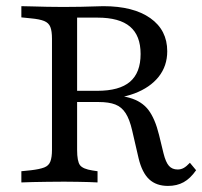

<svg xmlns="http://www.w3.org/2000/svg" viewBox="-20 -591 655 622"><path d="M148.4 -145.2V-465.3Q148.4 -490.3 143.1 -503.6Q137.9 -516.9 123 -523Q108.1 -529 80.6 -531.5L49.2 -534.7V-571Q64.5 -571 86.3 -570.2Q108.1 -569.4 132.7 -569Q157.3 -568.5 180.6 -568.5H188.7Q216.9 -568.5 241.1 -569Q265.3 -569.4 284.7 -570.2Q304 -571 314.5 -571Q412.1 -571 466.9 -532.3Q521.8 -493.5 521.8 -425Q521.8 -377.4 494 -342.3Q466.1 -307.3 415.7 -288.3Q365.3 -269.4 296 -269.4H192.7V-296.8H295.2Q366.9 -296.8 401.2 -326.2Q435.5 -355.6 435.5 -416.1Q435.5 -475.8 401.2 -504.8Q366.9 -533.9 296 -533.9H229.8V-145.2ZM524.2 11.3Q486.3 11.3 463.3 -10.1Q440.3 -31.5 429 -78.2L408.1 -168.5Q400 -204 387.1 -224.2Q374.2 -244.4 353.6 -252.4Q333.1 -260.5 299.2 -260.5H196.8V-285.5H289.5Q359.7 -285.5 399.6 -274.2Q439.5 -262.9 460.9 -234.7Q482.3 -206.5 495.2 -154L509.7 -94.4Q516.9 -65.3 527.4 -53.6Q537.9 -41.9 555.6 -41.9Q566.1 -41.9 575 -46.8Q583.9 -51.6 595.2 -63.7L615.3 -39.5Q596.8 -12.9 575 -0.8Q553.2 11.3 524.2 11.3ZM180.6 -2.4Q157.3 -2.4 132.7 -2Q108.1 -1.6 86.3 -1.2Q64.5 -0.8 49.2 0V-36.3L80.6 -39.5Q108.1 -42.7 123 -48.4Q137.9 -54 143.1 -67.7Q148.4 -81.5 148.4 -105.6V-145.2H229.8V-105.6Q229.8 -68.5 239.1 -56Q248.4 -43.5 279.8 -38.7L296 -36.3V0Q284.7 -0.8 267.7 -1.2Q250.8 -1.6 231.5 -2Q212.1 -2.4 193.5 -2.4H189.5Z"/></svg>

Font: Playfair 9pt
Style: Regular
Weight: 400
Designer: Claus Eggers Sørensen
Foundry: Claus Eggers Sørensen
Version: Version 2.203